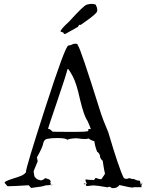

<svg xmlns="http://www.w3.org/2000/svg" viewBox="-20 -967 759 993"><path d="M566 6Q586 6 598 -10Q652 3 666 3Q671 3 671 1H714Q711 0 711 -5Q711 -10 717 -22L707 -12V-13Q706 -33 700 -33H696Q688 -33 670 -42Q669 -41 667 -41Q662 -41 649 -46Q640 -42 633 -42Q624 -42 619 -49Q595 -97 540 -283Q512 -348 498 -393Q394 -725 383 -731Q383 -741 370 -741L360 -740Q344 -732 337 -732H334Q318 -732 214 -409Q114 -100 114 -77V-75Q105 -65 93.5 -59.5Q82 -54 40 -41Q4 -29 4 -23Q4 -20 10 -14Q16 -8 17 -5Q17 -4 28 -4Q51 -4 129 -9Q132 -4 141 5Q210 -3 213 -8Q235 -9 254 -12Q248 -9 244 -9Q240 -9 239 -12H240Q243 -12 243 -15Q243 -17 240 -23L242 -28Q242 -31 239 -35.5Q236 -40 213 -46Q207 -37 192 -34Q169 -38 162 -50Q157 -50 154 -82L175 -133L171 -153Q201 -206 204 -228Q210 -250 233 -250H235Q245 -253 277 -253Q321 -253 328 -244Q341 -251 376 -252Q403 -248 419 -248Q433 -248 438 -251Q454 -239 468 -237Q470 -215 482 -183Q498 -172 498 -153Q503 -141 511 -136Q519 -83 523 -68L505 -41L501 -40Q494 -40 475 -47Q467 -39 467 -36Q467 -34 470 -34Q461 -36 461 -37L465 -36Q432 -37 425 -39H424Q422 -39 422 -36Q422 -30 429 -16Q421 -14 417 -14Q413 -14 413 -16Q413 -18 417 -18L423 -17Q426 -11 426 -8Q426 -6 424 -6H423Q423 -5 428 -5Q437 -5 461 -8H465Q480 -8 537 2Q541 -1 545 -1Q551 -1 559 6ZM364 -285Q252 -285 252 -286Q238 -301 229 -301L228 -300Q228 -303 275.5 -442.5Q323 -582 329 -609V-610L335 -608Q345 -593 357 -571Q376 -535 394 -452Q415 -365 432 -343Q444 -317 450 -299L443 -300Q436 -300 436 -295L437 -290Q434 -285 364 -285ZM315 -791Q317 -791 321.5 -793.5Q326 -796 383 -828Q388 -839 393 -839L397 -838Q465 -885 477 -900Q483 -906 483 -916Q483 -927 475 -943Q465 -947 453 -947Q445 -947 429 -943Q413 -939 338 -856Q293 -815 293 -804Q293 -803 307 -799Q310 -791 315 -791Z"/></svg>

Font: Xiaobo Songti 小帛宋体
Style: Regular
Weight: 400
Version: Version 1.501;March 17, 2024;FontCreator 14.0.0.2814 64-bit